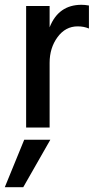

<svg xmlns="http://www.w3.org/2000/svg" viewBox="-40 -532 399 801"><path d="M167 0H69V-507H167V-418Q204 -512 300 -512Q314 -512 331 -509V-413Q310 -422 284 -422Q233 -422 200 -377Q167 -332 167 -270ZM57 249H-20L61 51H170Z"/></svg>

Font: Hind Colombo Medium
Style: Regular
Weight: 500
Designer: Jyotish Sonowal, Aditi Pimprikar
Foundry: Indian Type Foundry
Version: Version 1.000;PS 1.0;hotconv 1.0.86;makeotf.lib2.5.63406; tt